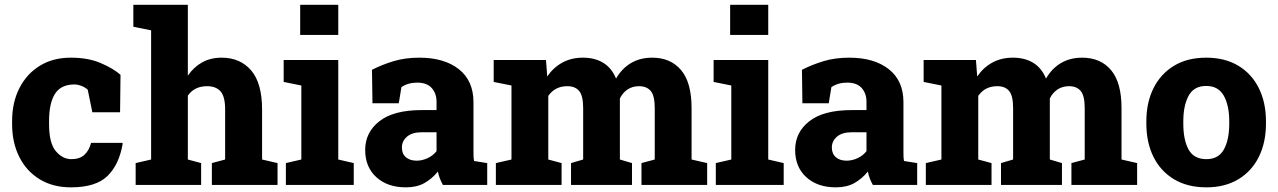

<svg xmlns="http://www.w3.org/2000/svg" viewBox="-20 -782 5405 812"><path d="M280.3 10.3Q203.1 10.3 147.2 -24.2Q91.3 -58.6 61.3 -118.9Q31.2 -179.2 31.2 -256.8V-270Q31.2 -348.6 62 -409.2Q92.8 -469.7 148.4 -503.9Q204.1 -538.1 279.3 -538.1Q352.5 -538.1 405.3 -515.6Q458 -493.2 489.7 -465.8L487.8 -307.1H370.6L351.1 -402.3Q341.3 -412.1 325 -418.5Q308.6 -424.8 294.9 -424.8Q237.8 -424.8 212.6 -385.3Q187.5 -345.7 187.5 -270V-256.8Q187.5 -176.8 216.1 -142.8Q244.6 -108.9 281.7 -108.9Q316.4 -108.9 336.4 -126.7Q356.4 -144.5 365.2 -177.7H497.1L499 -174.8Q483.9 -85.9 434.6 -37.8Q385.3 10.3 280.3 10.3Z M553.7 0V-92.3L619.1 -107.4V-653.8L543.9 -668.9V-761.7H774.4V-461.9Q798.8 -498 834.7 -518.1Q870.6 -538.1 917.5 -538.1Q995.6 -538.1 1042 -484.4Q1088.4 -430.7 1088.4 -318.4V-107.4L1153.8 -92.3V0H876V-92.3L932.1 -107.4V-319.3Q932.1 -374 912.6 -395.8Q893.1 -417.5 856 -417.5Q801.8 -417.5 774.4 -377.4V-107.4L830.6 -92.3V0Z M1189 0V-92.3L1254.4 -107.4V-420.4L1179.7 -435.5V-528.3H1410.6V-107.4L1476.1 -92.3V0ZM1249.5 -634.3V-761.7H1410.6V-634.3Z M1696.8 10.3Q1618.7 10.3 1571.5 -32.7Q1524.4 -75.7 1524.4 -147.9Q1524.4 -222.2 1584.5 -269.3Q1644.5 -316.4 1763.2 -316.4H1826.2V-351.6Q1826.2 -386.7 1805.9 -409.7Q1785.6 -432.6 1744.1 -432.6Q1706.1 -432.6 1677.7 -413.6L1666.5 -345.2H1555.2L1553.2 -486.8Q1596.2 -508.8 1644.8 -523.4Q1693.4 -538.1 1753.4 -538.1Q1858.9 -538.1 1920.7 -489.3Q1982.4 -440.4 1982.4 -350.1V-143.1Q1982.4 -131.8 1982.7 -121.6Q1982.9 -111.3 1984.9 -101.1L2040.5 -92.3V0H1853Q1846.7 -11.2 1840.6 -26.4Q1834.5 -41.5 1832 -56.6Q1807.1 -25.9 1774.9 -7.8Q1742.7 10.3 1696.8 10.3ZM1741.7 -102.5Q1766.1 -102.5 1788.8 -113.3Q1811.5 -124 1826.2 -142.6V-222.7H1764.2Q1723.1 -222.7 1701.4 -204.1Q1679.7 -185.5 1679.7 -158.2Q1679.7 -131.8 1696.5 -117.2Q1713.4 -102.5 1741.7 -102.5Z M2077.1 0V-92.3L2143.1 -107.4V-420.4L2067.9 -435.5V-528.3H2289.1L2294.4 -458.5Q2319.8 -496.1 2357.9 -517.1Q2396 -538.1 2445.3 -538.1Q2495.6 -538.1 2531.2 -516.4Q2566.9 -494.6 2585.4 -449.7Q2609.4 -491.7 2647.9 -514.9Q2686.5 -538.1 2738.3 -538.1Q2815.9 -538.1 2860.4 -485.6Q2904.8 -433.1 2904.8 -324.7V-107.4L2970.7 -92.3V0H2692.9V-92.3L2749 -107.4V-325.2Q2749 -377.4 2731.9 -397.5Q2714.8 -417.5 2682.6 -417.5Q2654.8 -417.5 2634 -403.6Q2613.3 -389.6 2601.6 -365.7V-107.4L2652.8 -92.3V0H2395V-92.3L2446.3 -107.4V-325.2Q2446.3 -377 2429.4 -397.2Q2412.6 -417.5 2379.4 -417.5Q2327.1 -417.5 2298.8 -376.5V-107.4L2355 -92.3V0Z M3007.3 0V-92.3L3072.8 -107.4V-420.4L2998 -435.5V-528.3H3229V-107.4L3294.4 -92.3V0ZM3067.9 -634.3V-761.7H3229V-634.3Z M3515.1 10.3Q3437 10.3 3389.9 -32.7Q3342.8 -75.7 3342.8 -147.9Q3342.8 -222.2 3402.8 -269.3Q3462.9 -316.4 3581.5 -316.4H3644.5V-351.6Q3644.5 -386.7 3624.3 -409.7Q3604 -432.6 3562.5 -432.6Q3524.4 -432.6 3496.1 -413.6L3484.9 -345.2H3373.5L3371.6 -486.8Q3414.6 -508.8 3463.1 -523.4Q3511.7 -538.1 3571.8 -538.1Q3677.2 -538.1 3739 -489.3Q3800.8 -440.4 3800.8 -350.1V-143.1Q3800.8 -131.8 3801 -121.6Q3801.3 -111.3 3803.2 -101.1L3858.9 -92.3V0H3671.4Q3665 -11.2 3658.9 -26.4Q3652.8 -41.5 3650.4 -56.6Q3625.5 -25.9 3593.3 -7.8Q3561 10.3 3515.1 10.3ZM3560.1 -102.5Q3584.5 -102.5 3607.2 -113.3Q3629.9 -124 3644.5 -142.6V-222.7H3582.5Q3541.5 -222.7 3519.8 -204.1Q3498 -185.5 3498 -158.2Q3498 -131.8 3514.9 -117.2Q3531.7 -102.5 3560.1 -102.5Z M3895.5 0V-92.3L3961.4 -107.4V-420.4L3886.2 -435.5V-528.3H4107.4L4112.8 -458.5Q4138.2 -496.1 4176.3 -517.1Q4214.4 -538.1 4263.7 -538.1Q4314 -538.1 4349.6 -516.4Q4385.3 -494.6 4403.8 -449.7Q4427.7 -491.7 4466.3 -514.9Q4504.9 -538.1 4556.6 -538.1Q4634.3 -538.1 4678.7 -485.6Q4723.1 -433.1 4723.1 -324.7V-107.4L4789.1 -92.3V0H4511.2V-92.3L4567.4 -107.4V-325.2Q4567.4 -377.4 4550.3 -397.5Q4533.2 -417.5 4501 -417.5Q4473.1 -417.5 4452.4 -403.6Q4431.6 -389.6 4419.9 -365.7V-107.4L4471.2 -92.3V0H4213.4V-92.3L4264.6 -107.4V-325.2Q4264.6 -377 4247.8 -397.2Q4231 -417.5 4197.8 -417.5Q4145.5 -417.5 4117.2 -376.5V-107.4L4173.3 -92.3V0Z M5082 10.3Q5002 10.3 4945.1 -23.9Q4888.2 -58.1 4858.2 -118.7Q4828.1 -179.2 4828.1 -259.3V-269Q4828.1 -348.1 4858.2 -408.7Q4888.2 -469.2 4944.8 -503.7Q5001.5 -538.1 5081.1 -538.1Q5160.6 -538.1 5217.3 -503.9Q5273.9 -469.7 5304 -408.9Q5334 -348.1 5334 -269V-259.3Q5334 -179.7 5304 -118.9Q5273.9 -58.1 5217.3 -23.9Q5160.6 10.3 5082 10.3ZM5082 -108.9Q5133.3 -108.9 5156 -149.9Q5178.7 -190.9 5178.7 -259.3V-269Q5178.7 -335.4 5155.8 -377Q5132.8 -418.5 5081.1 -418.5Q5029.3 -418.5 5006.8 -377Q4984.4 -335.4 4984.4 -269V-259.3Q4984.4 -189.9 5006.8 -149.4Q5029.3 -108.9 5082 -108.9Z"/></svg>

Font: Roboto Slab ExtraBold
Style: Regular
Weight: 800
Designer: Google
Version: Version 2.001; ttfautohint (v1.8.3)